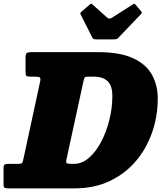

<svg xmlns="http://www.w3.org/2000/svg" viewBox="-62 -1037 892 1057"><path d="M-42.5 -22V-112Q-42.5 -127.5 -36.2 -131.2Q-30 -135 -15.5 -135H39.5Q56 -135 59.2 -139.2Q62.5 -143.5 66 -158L158.5 -586Q162.5 -605.5 157.8 -610.2Q153 -615 131.5 -615H107.5Q88.5 -615 83.5 -619Q78.5 -623 78.5 -641.5V-720.5Q78.5 -739.5 85.2 -744.8Q92 -750 110.5 -750H476.5Q600.5 -750 672.8 -715.5Q745 -681 775.8 -623.2Q806.5 -565.5 806.5 -495Q806.5 -396.5 775.2 -307.2Q744 -218 684.8 -148.8Q625.5 -79.5 540.8 -39.8Q456 0 349 0H-15Q-29.5 0 -36 -3.2Q-42.5 -6.5 -42.5 -22ZM328 -135H346.5Q390 -135 428.2 -168.5Q466.5 -202 495.2 -256.8Q524 -311.5 540.2 -377.2Q556.5 -443 556.5 -507.5Q556.5 -567 529.5 -591Q502.5 -615 456.5 -615H423Q408 -615 404.5 -610.8Q401 -606.5 397.5 -590L304 -160Q300 -143.5 305.2 -139.2Q310.5 -135 328 -135ZM447 -828.5 381 -959.5Q378 -966 388.5 -974.5L431.5 -1011.5Q438 -1017 440.2 -1016.8Q442.5 -1016.5 447.5 -1012L528.5 -939.5Q539.5 -930 553.5 -939L669 -1012.5Q676 -1016.5 679.2 -1015.5Q682.5 -1014.5 686 -1009.5L715 -974.5Q719.5 -969 719 -966.5Q718.5 -964 712.5 -957.5L589 -828.5Q583.5 -822.5 577.5 -821.2Q571.5 -820 560.5 -820H468Q451.5 -820 447 -828.5Z"/></svg>

Font: Besley* Narrow Fatface
Style: Italic
Weight: 900
Width: 4
Italic angle: -13°
Designer: Owen Earl
Foundry: indestructible type*
Version: Version 3.000; ttfautohint (v1.8.3)